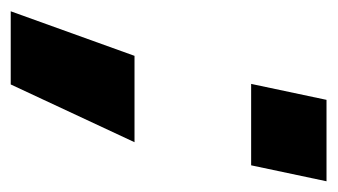

<svg xmlns="http://www.w3.org/2000/svg" viewBox="-208 -342 614 349"><g transform="rotate(90 98.5 -167.0)"><path d="M76 -317 105 -454H253L224 -317ZM-56 120 25 -105H182L77 120Z"/></g></svg>

Font: Kanit
Style: Bold Italic
Weight: 700
Italic angle: -12°
Designer: Katatrad Team
Foundry: CadsonDemak
Version: Version 2.000; ttfautohint (v1.8.3)